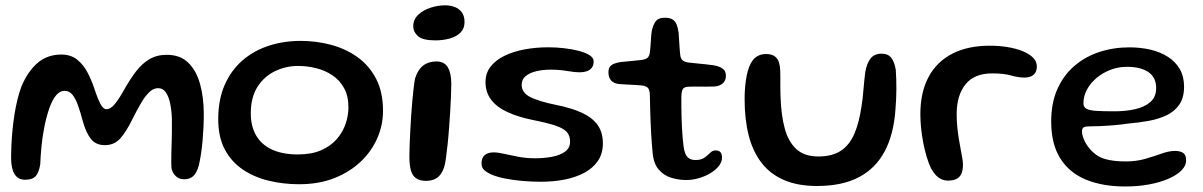

<svg xmlns="http://www.w3.org/2000/svg" viewBox="-20 -655 4450 710"><path d="M73.2 9.7Q55 9.7 43.5 0.2Q32 -9.4 26.6 -27.7Q21.1 -45.9 21.1 -72.2Q21.1 -95.1 22.4 -121.8Q23.6 -148.5 26.5 -176.9Q29.3 -205.2 33.8 -233.5Q38.3 -261.7 44.8 -287.8Q51.2 -314 59.7 -336.2Q83.8 -392.8 119.8 -423Q155.9 -453.3 206.4 -453.3Q242.6 -453.3 266.4 -433.7Q290.2 -414.1 306.1 -382.4Q321.9 -350.8 333.1 -314.9Q341.3 -289.9 351.5 -270.6Q361.6 -251.2 373.9 -251.2Q389 -251.2 404.6 -270.3Q420.1 -289.4 436.6 -319Q459.8 -360.4 482.5 -390.3Q505.2 -420.1 532.7 -436.2Q560.1 -452.3 596.9 -452.3Q646.6 -452.3 676.5 -422.8Q706.4 -393.4 720 -343.6Q733.6 -293.8 733.6 -232.9Q733.6 -209.7 732.4 -184.7Q731.2 -159.6 729.1 -134.6Q726.9 -109.6 723.4 -86.4Q719.9 -63.1 715.2 -43.1Q707.2 -15.2 694.5 -3.7Q681.9 7.9 661.4 7.9Q643.1 7.9 631.5 -2.3Q620 -12.4 614.6 -30Q613.4 -40.7 613.3 -54.8Q613.1 -68.8 613.6 -86Q614.1 -103.2 614.7 -123.4Q615.3 -143.6 615.6 -167Q615.9 -190.3 615.6 -216.6Q614.6 -245.9 609.4 -271.5Q604.2 -297.2 593.5 -313.1Q582.7 -329 564.5 -329Q546.8 -329 531 -313.3Q515.2 -297.6 500.6 -272.1Q485.9 -246.6 471 -217.1Q447.4 -168.3 424.9 -143.2Q402.4 -118.2 368.1 -118.2Q334.1 -118.2 315.8 -141.7Q297.6 -165.2 286.3 -206.6Q277.8 -238.6 268.9 -264Q260.1 -289.4 248.3 -304.3Q236.6 -319.2 218.9 -319.2Q202.1 -319.2 188.1 -303.3Q174.2 -287.3 162.5 -255.2Q150.3 -219.2 143.3 -182Q136.2 -144.8 133.1 -110.3Q129.9 -75.9 128.8 -47.5Q124.1 -16.8 111.9 -3.6Q99.6 9.7 73.2 9.7Z M1086.2 26.3Q1027.8 26.3 974 13.3Q920.3 0.4 878.2 -27.9Q836 -56.2 811.5 -102.1Q787 -148 787 -214Q787 -286.5 810.8 -340.8Q834.6 -395.1 876.5 -431.4Q918.4 -467.7 973.8 -485.8Q1029.1 -503.8 1092 -503.8Q1149.1 -503.8 1203.5 -489.4Q1257.8 -475.1 1301.4 -444.1Q1345 -413.2 1370.7 -363.9Q1396.4 -314.6 1396.4 -244.9Q1396.4 -192.7 1375.2 -144.1Q1354.1 -95.4 1313.8 -57.2Q1273.5 -18.9 1216.2 3.7Q1158.9 26.3 1086.2 26.3ZM1081.6 -83.9Q1132.4 -83.9 1168 -99.6Q1203.6 -115.3 1225.8 -141.1Q1247.9 -166.9 1258.2 -197.5Q1268.5 -228.1 1268.5 -258.1Q1268.5 -300 1252.3 -329.2Q1236.2 -358.4 1209.3 -376.5Q1182.4 -394.6 1149.4 -402.8Q1116.4 -411.1 1082.1 -411.1Q1037.1 -411.1 997.1 -391.9Q957.1 -372.7 932.2 -333.9Q907.4 -295.1 907.4 -235.9Q907.4 -187.9 927.3 -153.8Q947.2 -119.7 986 -101.8Q1024.8 -83.9 1081.6 -83.9Z M1555.9 13.8Q1532.4 13.8 1518.7 4.3Q1505 -5.2 1499.4 -25.2Q1493.9 -45.3 1493.9 -76.4Q1493.9 -93.3 1494.8 -117.5Q1495.7 -141.7 1497.1 -169.7Q1498.5 -197.8 1500.4 -226.8Q1502.4 -255.8 1504.8 -282.6Q1507.2 -309.4 1509.8 -331Q1512.4 -352.6 1515 -365.4Q1525 -397.1 1544.6 -412.4Q1564.2 -427.8 1594.4 -427.8Q1622.9 -427.8 1635.9 -406.2Q1648.8 -384.8 1648.8 -344.7Q1648.8 -329.7 1647.9 -304.1Q1646.9 -278.6 1645.1 -247.6Q1643.2 -216.6 1640.8 -184.1Q1638.5 -151.6 1635.3 -121.8Q1632.2 -92.1 1629 -69.3Q1625.8 -46.4 1621.9 -35.1Q1612.1 -7.9 1595.8 2.9Q1579.6 13.8 1555.9 13.8ZM1590 -505.7Q1542.8 -505.7 1525.4 -521.5Q1508.1 -537.4 1508.1 -557.4Q1508.1 -582.9 1526.4 -600.3Q1544.8 -617.6 1572 -626.5Q1599.2 -635.3 1625.8 -635.3Q1645.6 -635.3 1662 -629Q1678.4 -622.6 1688.1 -609Q1697.8 -595.4 1697.8 -573.5Q1697.8 -549.4 1682.9 -534.5Q1668.1 -519.6 1643.5 -512.7Q1618.9 -505.7 1590 -505.7Z M1979.8 17.1Q1948.9 17.1 1915.5 14.4Q1882.1 11.6 1852.5 6.1Q1822.9 0.6 1802.4 -7.6Q1783.9 -14.9 1772.3 -24.5Q1760.6 -34.1 1760.6 -51.3Q1760.6 -70.8 1772.1 -81.1Q1783.5 -91.5 1805.4 -91.5Q1821.2 -91.5 1844.4 -86.1Q1867.6 -80.8 1897 -75.2Q1926.3 -69.7 1959.5 -69.7Q1991.8 -69.7 2021.3 -75.2Q2050.8 -80.8 2069.4 -94.2Q2088.1 -107.8 2088.1 -131.4Q2088.1 -153 2076.4 -166.5Q2064.7 -179.9 2035.6 -190Q2006.5 -200.1 1953.8 -210.6Q1896.3 -222.1 1856.6 -240.5Q1816.8 -258.9 1796.1 -286.3Q1775.4 -313.7 1775.4 -351.5Q1775.4 -384.4 1794.2 -408.6Q1812.9 -432.8 1845.5 -448.6Q1878.1 -464.5 1919.8 -472.3Q1961.4 -480.1 2007.5 -480.1Q2035.2 -480.1 2064.6 -476.9Q2094 -473.7 2119.2 -467.2Q2144.3 -460.8 2159.8 -451.1Q2175.3 -441.3 2175.3 -428Q2175.3 -413.4 2168.3 -404.4Q2161.3 -395.5 2150.1 -391.6Q2138.8 -387.7 2125.6 -387.7Q2103.8 -387.7 2076.2 -392.6Q2048.5 -397.4 2016.1 -397.4Q1987.5 -397.4 1963 -391.6Q1938.6 -385.8 1923.8 -373.5Q1909.1 -361.2 1909.1 -341.3Q1909.1 -312 1941.2 -295.9Q1973.2 -279.8 2035.8 -267.2Q2093.8 -255.7 2132.2 -237.8Q2170.7 -219.9 2190.1 -192.6Q2209.4 -165.2 2209.4 -125.1Q2209.4 -86.6 2190.8 -59.7Q2172.2 -32.7 2140.2 -15.8Q2108.2 1.2 2067 9.2Q2025.7 17.1 1979.8 17.1Z M2517.1 10.7Q2490 10.7 2462.7 2.5Q2435.3 -5.7 2416 -27.8Q2396.8 -49.8 2393.3 -90.9Q2391.8 -105.6 2390.4 -124Q2389 -142.5 2387.8 -163.7Q2386.6 -184.9 2385.7 -207.7Q2384.8 -230.4 2384.2 -254.2Q2383.6 -277.9 2383.2 -301.5Q2382.9 -323.8 2375.1 -330.8Q2367.3 -337.9 2351.5 -339.2Q2341.9 -340.2 2327.2 -340.9Q2312.4 -341.6 2297 -342.5Q2281.6 -343.4 2269.2 -344.2Q2250 -346.4 2240 -357.2Q2230 -368.1 2230 -388Q2230 -401.3 2235.8 -408.7Q2241.7 -416.1 2252.3 -420Q2262.9 -423.8 2276.5 -425.7Q2303 -428 2320.3 -429.9Q2337.6 -431.8 2352.5 -433.4Q2368.3 -435.4 2375.2 -442Q2382.2 -448.6 2383.8 -465.8Q2385.1 -476.7 2385.9 -490.6Q2386.6 -504.5 2387.7 -518.3Q2388.8 -532.2 2390.6 -542.2Q2396.2 -566.2 2406.1 -577.8Q2415.9 -589.4 2438 -589.4Q2456 -589.4 2466.2 -583.6Q2476.3 -577.8 2481.4 -565.8Q2486.6 -553.8 2489.4 -534.8Q2490.5 -519.3 2491.2 -507.4Q2492 -495.4 2492.6 -485.8Q2493.1 -476.1 2493.8 -468Q2494.6 -459.9 2495.4 -452.1Q2497 -437.5 2505.1 -431.3Q2513.2 -425.1 2528.5 -423.4Q2541.9 -422.1 2558.2 -420.4Q2574.5 -418.6 2589.7 -417.2Q2604.9 -415.8 2615 -414.1Q2635.7 -411.4 2650 -402.8Q2664.3 -394.3 2664.3 -374.8Q2664.3 -357.1 2652.8 -346.8Q2641.2 -336.4 2621.6 -335.1Q2590.8 -334.3 2564.8 -334.7Q2538.8 -335 2524.4 -334.2Q2512.8 -333.7 2506.7 -327.8Q2500.5 -321.8 2499.6 -298.3Q2499.4 -279.2 2499.6 -259.2Q2499.8 -239.2 2500.4 -219.2Q2501.1 -199.2 2502 -180.2Q2502.9 -161.1 2504.5 -144.1Q2506.1 -127.1 2507.9 -113.1Q2512 -83.7 2522.8 -73.5Q2533.5 -63.2 2551.2 -63.2Q2573.1 -63.2 2585.3 -72.2Q2597.6 -81.1 2606.2 -90Q2614.9 -98.8 2625.8 -98.8Q2638.6 -98.8 2644.2 -92.1Q2649.9 -85.4 2649.9 -72.4Q2649.9 -56.1 2638.2 -41.2Q2626.4 -26.3 2607.2 -14.7Q2588 -3 2564.5 3.8Q2541.1 10.7 2517.1 10.7Z M3001.6 32.8Q2929.4 32.8 2878.4 10.4Q2827.4 -11.9 2795.4 -53.8Q2763.4 -95.8 2748.4 -155Q2733.5 -214.2 2733.5 -288.4Q2733.5 -306.7 2734.7 -324.8Q2735.9 -343 2738.5 -359.9Q2741.1 -376.9 2744.8 -390.4Q2754 -424.8 2770.9 -440Q2787.8 -455.3 2811.8 -455.3Q2834.7 -455.3 2846 -445.9Q2857.4 -436.6 2861.1 -422.4Q2864.9 -408.2 2865.2 -393.9Q2865.6 -384.1 2865.6 -371.1Q2865.6 -358.1 2865.6 -344Q2865.7 -330 2865.8 -316.7Q2866 -303.3 2866.6 -292.4Q2868.8 -228.5 2882 -179.8Q2895.1 -131.1 2924.8 -103.7Q2954.6 -76.4 3005.8 -76.4Q3058.5 -76.4 3090.5 -98.2Q3122.4 -120 3139.8 -161.2Q3157.1 -202.4 3165.6 -260.3Q3168.2 -275.2 3169.9 -291Q3171.7 -306.8 3172.9 -322.8Q3174.2 -338.8 3175.9 -355.2Q3177.6 -371.6 3179.6 -387.9Q3185.1 -420.3 3199 -438.4Q3212.8 -456.5 3240.7 -456.5Q3264.2 -456.5 3276.2 -440.7Q3288.1 -424.8 3292.6 -396.3Q3293.9 -378.2 3294.3 -359.8Q3294.8 -341.4 3294.7 -323.1Q3294.5 -304.7 3293.7 -286.5Q3292.9 -268.3 3291.3 -250.6Q3285.1 -158.4 3251.4 -95.2Q3217.8 -32 3155.8 0.4Q3093.7 32.8 3001.6 32.8Z M3486.4 12.9Q3472 12.9 3460.4 7.3Q3448.9 1.7 3439.7 -8.4Q3430.6 -18.5 3423.1 -31.9Q3413.9 -51.1 3406.5 -76Q3399.1 -100.9 3393.9 -128.2Q3388.7 -155.6 3386 -182.5Q3383.4 -209.4 3383.4 -232.2Q3383.4 -314.1 3413.9 -370.6Q3444.4 -427.1 3501.8 -456.6Q3559.3 -486 3640.1 -486Q3674.1 -486 3705.3 -481Q3736.5 -475.9 3761 -466.1Q3785.4 -456.3 3799.8 -442.2Q3814.1 -428.1 3814.1 -409.7Q3814.1 -394.2 3807.7 -385Q3801.2 -375.8 3790.9 -371.9Q3780.6 -368.1 3769.4 -368.1Q3746.4 -368.1 3719.2 -375.8Q3692.1 -383.6 3648.7 -383.6Q3582.8 -383.6 3550.2 -342.9Q3517.7 -302.3 3517.7 -233.1Q3517.7 -208.2 3520 -184.8Q3522.4 -161.4 3525.9 -140.3Q3529.5 -119.1 3532.9 -101Q3536.3 -82.9 3538.7 -68.8Q3541 -54.8 3541 -45.8Q3541 -14.8 3527.3 -0.9Q3513.7 12.9 3486.4 12.9Z M4141.2 34.6Q4056.9 34.6 3995.3 9.1Q3933.8 -16.5 3900.5 -69.7Q3867.2 -122.9 3867.2 -205.6Q3867.2 -273.9 3889.9 -325.2Q3912.6 -376.4 3952.5 -410.8Q3992.3 -445.2 4044.9 -462.6Q4097.4 -479.9 4156.8 -479.9Q4197.4 -479.9 4233.7 -471.5Q4270.1 -463 4298.3 -445.2Q4326.5 -427.4 4342.6 -399.8Q4358.6 -372.3 4358.6 -334.4Q4358.6 -294.2 4341.5 -268.9Q4324.4 -243.6 4294.9 -229.2Q4265.4 -214.9 4228.1 -208.1Q4190.8 -201.3 4150.3 -197.9Q4130.2 -194.6 4102.1 -192.2Q4073.9 -189.8 4047.8 -188.7Q4021.6 -187.6 4007.1 -187.6Q3992.2 -187.6 3986.6 -183.6Q3981.1 -179.6 3981.1 -168.9Q3981.1 -156.7 3988 -139.7Q3994.9 -122.8 4007.9 -107.1Q4031.8 -77.7 4063.5 -67.8Q4095.2 -58 4142.2 -58Q4182.4 -58 4215.8 -67.8Q4249.2 -77.6 4276.2 -87.3Q4303.2 -96.9 4324.6 -96.9Q4343.9 -96.9 4355.1 -89.7Q4366.2 -82.4 4366.2 -61.5Q4366.2 -42.4 4349.1 -25Q4331.9 -7.6 4301.3 5.8Q4270.8 19.2 4229.8 26.9Q4188.9 34.6 4141.2 34.6ZM4101.6 -243.4Q4142.2 -243.4 4177.1 -251.1Q4212.1 -258.8 4233.7 -277.6Q4255.4 -296.4 4255.4 -329.4Q4255.4 -368.6 4227 -388.2Q4198.7 -407.9 4147 -407.9Q4116.4 -407.9 4087.5 -397.2Q4058.7 -386.4 4036 -367.6Q4013.2 -348.7 3999.9 -324.5Q3986.5 -300.2 3986.5 -273Q3986.5 -258.9 3997.7 -252.8Q4008.8 -246.6 4034.2 -245Q4059.5 -243.4 4101.6 -243.4Z"/></svg>

Font: Gluten Thin
Style: Regular
Weight: 100
Designer: Tyler Finck
Foundry: Etcetera Type Company
Version: Version 1.300